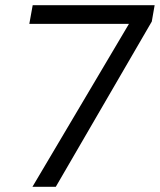

<svg xmlns="http://www.w3.org/2000/svg" viewBox="-20 -720 616 740"><path d="M105 0 477 -628H93L106 -700H576L565 -637L195 0Z"/></svg>

Font: DM Sans 10pt
Style: Italic
Weight: 400
Italic angle: -10°
Version: Version 4.004;gftools[0.9.30]